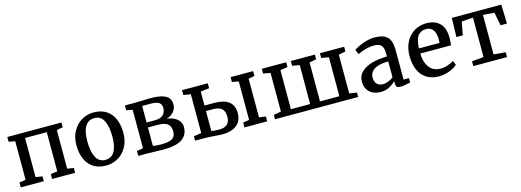

<svg xmlns="http://www.w3.org/2000/svg" viewBox="-6 -1301 5546 2044"><g transform="rotate(-15 2767.5 -279.0)"><path d="M120.6 -64.9V-489.3L50.8 -502.9V-555.2H647V-502.9L579.1 -489.3V-64.5L649.4 -53.2V0H396V-53.2L469.7 -64.5V-496.1H230.5V-64.9L304.2 -53.2V0H50.3V-53.2Z M738.3 0ZM1255.9 -279.3Q1255.9 -189 1218.5 -123Q1181.2 -57.1 1120.4 -22.9Q1059.6 11.2 990.7 11.2Q905.8 11.2 849.4 -26.4Q793 -64 765.6 -129.6Q738.3 -195.3 738.3 -279.8Q738.3 -369.1 775.6 -435.1Q813 -501 873.8 -535.6Q934.6 -570.3 1002.9 -570.3Q1087.9 -570.3 1144.5 -532.7Q1201.2 -495.1 1228.5 -429.4Q1255.9 -363.8 1255.9 -279.3ZM997.1 -509.8Q929.7 -509.8 895.5 -454.3Q861.3 -398.9 861.3 -288.6Q861.3 -178.7 894.3 -114Q927.2 -49.3 997.1 -49.3Q1132.3 -49.3 1132.3 -270.5Q1132.3 -380.4 1099.9 -445.1Q1067.4 -509.8 997.1 -509.8Z M1415 -65.9V-488.8L1346.7 -502.9V-555.2H1457.5Q1471.7 -555.2 1524.4 -557.1Q1588.9 -560.1 1622.6 -560.1Q1710.9 -560.1 1760.7 -544.4Q1810.5 -528.8 1829.8 -501.2Q1849.1 -473.6 1849.1 -433.1Q1849.1 -386.7 1820.1 -353Q1791 -319.3 1738.8 -302.7Q1787.6 -298.8 1823 -280Q1858.4 -261.2 1876.7 -232.7Q1895 -204.1 1895 -172.4Q1895 -86.4 1830.1 -41Q1765.1 4.4 1622.1 4.4Q1607.9 4.4 1517.6 2Q1458 0 1446.8 0H1345.2V-53.2ZM1735.4 -427.2Q1735.4 -464.4 1708.3 -483.6Q1681.2 -502.9 1612.3 -502.9Q1547.9 -502.9 1522.9 -502.4V-320.3H1612.8Q1678.7 -320.3 1707 -349.6Q1735.4 -378.9 1735.4 -427.2ZM1772.5 -157.2Q1772.5 -212.9 1738.8 -239.3Q1705.1 -265.6 1633.3 -265.6H1522.9V-63Q1532.7 -59.6 1563.2 -57.1Q1593.8 -54.7 1615.2 -54.7Q1673.3 -54.7 1707.8 -65.7Q1742.2 -76.7 1757.3 -98.9Q1772.5 -121.1 1772.5 -157.2Z M2055.7 -61.5V-489.3L1976.1 -502V-555.2H2260.3V-500.5L2165 -489.3V-335.4H2272.9Q2486.3 -335.4 2486.3 -167.5Q2486.3 -79.6 2428.7 -34.4Q2371.1 10.7 2264.6 10.7Q2241.2 10.7 2179.2 5.4Q2168 4.4 2137 2.2Q2106 0 2091.3 0H1971.7V-48.8ZM2584 -64.9V-488.8L2511.7 -502V-555.2H2760.3V-502L2692.9 -489.7V-64.5L2766.1 -53.2V0H2516.1V-53.2ZM2165 -54.7Q2185.1 -51.3 2202.4 -49.3Q2219.7 -47.4 2250 -47.4Q2310.1 -47.4 2339.8 -74.5Q2369.6 -101.6 2369.6 -158.7Q2369.6 -219.7 2337.9 -247.1Q2306.2 -274.4 2241.7 -274.4H2165Z M2934.1 -62V-488.8L2855.5 -502.9V-555.2H3124.5V-502.9L3043.5 -489.3V-59.6H3255.4L3256.3 -488.8L3175.3 -502.9V-555.2H3440.4V-502.9L3364.3 -488.8V-59.6H3577.6V-488.8L3496.1 -502.9V-555.2H3763.2V-502.9L3686.5 -488.8V-61.5L3769 -48.8V0H2852.5V-48.8Z M3849.1 0ZM4176.3 -362.8Q4176.3 -408.7 4166.7 -435.1Q4157.2 -461.4 4133.8 -473.6Q4110.4 -485.8 4067.4 -485.8Q3984.9 -485.8 3893.6 -439.5H3893.1L3868.7 -490.2Q3881.8 -502 3919.2 -520.5Q3956.5 -539.1 4004.2 -553Q4051.8 -566.9 4094.7 -566.9Q4166 -566.9 4206.8 -547.6Q4247.6 -528.3 4265.6 -485.8Q4283.7 -443.4 4283.7 -371.1V-53.7H4343.3V-5.9Q4272 11.2 4235.8 11.2Q4215.3 11.2 4204.6 7.8Q4193.8 4.4 4188.7 -6.1Q4183.6 -16.6 4183.6 -38.6V-62Q4157.2 -36.1 4114.3 -12.5Q4071.3 11.2 4018.1 11.2Q3971.2 11.2 3932.9 -5.9Q3894.5 -22.9 3871.8 -58.6Q3849.1 -94.2 3849.1 -147.5Q3849.1 -212.4 3894.3 -254.4Q3939.5 -296.4 4012.9 -316.2Q4086.4 -335.9 4176.3 -337.4ZM4176.3 -282.2Q4104.5 -282.2 4058.3 -265.9Q4012.2 -249.5 3991.5 -222.7Q3970.7 -195.8 3970.7 -161.6Q3970.7 -110.4 3996.1 -86.4Q4021.5 -62.5 4064.5 -62.5Q4087.4 -62.5 4119.9 -75.4Q4152.3 -88.4 4176.3 -106.9Z M4409.7 0ZM4671.9 -570.3Q4765.6 -570.3 4816.9 -519Q4868.2 -467.8 4871.6 -371.1V-353.5Q4871.6 -302.2 4865.7 -275.4H4527.3Q4529.3 -203.6 4551.8 -156.2Q4574.2 -108.9 4610.8 -86.4Q4647.5 -64 4693.4 -64Q4733.4 -64 4775.6 -77.9Q4817.9 -91.8 4841.8 -109.9L4862.3 -63Q4843.8 -43.9 4811.3 -26.9Q4778.8 -9.8 4739 0.7Q4699.2 11.2 4660.2 11.2Q4578.1 11.2 4521.7 -25.1Q4465.3 -61.5 4437.5 -126.7Q4409.7 -191.9 4409.7 -278.8Q4409.7 -364.7 4443.4 -431.2Q4477.1 -497.6 4536.6 -533.9Q4596.2 -570.3 4671.9 -570.3ZM4754.4 -332Q4756.3 -349.6 4756.3 -374Q4755.9 -436 4730.5 -473.6Q4705.1 -511.2 4650.4 -511.2Q4595.7 -511.2 4563.7 -470.5Q4531.7 -429.7 4527.3 -332Z M5168 -64.9V-500L5042 -490.7L5014.6 -345.2H4944.3L4949.7 -555.2H5495.1L5501 -345.2H5430.7L5401.9 -490.7L5278.3 -500V-64.5L5409.7 -53.2V0H5038.1V-53.2Z"/></g></svg>

Font: Merriweather
Style: Regular
Weight: 400
Designer: Eben Sorkin
Foundry: Eben Sorkin
Version: Version 1.584; ttfautohint (v1.6)